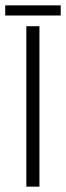

<svg xmlns="http://www.w3.org/2000/svg" viewBox="-38 -698 248 718"><path d="M60.5 0V-600H109.5V0ZM-18.5 -678H189V-640H-18.5Z"/></svg>

Font: Big Shoulders Stencil Text Thin ExtraLight
Style: Regular
Weight: 250
Version: Version 2.001